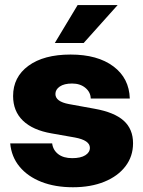

<svg xmlns="http://www.w3.org/2000/svg" viewBox="-20 -748 582 780"><path d="M507.3 -347.7H348.6Q348.1 -373.5 326.9 -391.1Q305.7 -408.7 272.9 -408.7Q240.7 -408.7 222.9 -396.5Q205.1 -384.3 205.1 -366.2Q205.1 -335.4 259.8 -325.2L364.3 -306.2Q444.3 -292 482.4 -257.8Q520.5 -223.6 520.5 -166Q520.5 -112.8 489.7 -72.5Q459 -32.2 404.1 -9.8Q349.1 12.7 276.4 12.7Q204.1 12.7 148.4 -9Q92.8 -30.8 59.6 -70.8Q26.4 -110.8 21.5 -165.5H191.9Q195.3 -138.2 216.6 -121.8Q237.8 -105.5 273.4 -105.5Q307.6 -105.5 326.4 -117.2Q345.2 -128.9 345.2 -147.5Q345.2 -178.2 283.7 -189.5L189.5 -206.1Q113.3 -219.2 73.2 -257.8Q33.2 -296.4 33.2 -357.9Q33.2 -435.1 95.5 -480.7Q157.7 -526.4 266.6 -526.4Q376.5 -526.4 440.7 -478.3Q504.9 -430.2 507.3 -347.7ZM202.6 -573.2 295.4 -727.5H458L319.8 -573.2Z"/></svg>

Font: Inter Display Extra Bold
Style: Regular
Weight: 800
Designer: Rasmus Andersson
Foundry: rsms
Version: Version 4.000;git-4fc901f